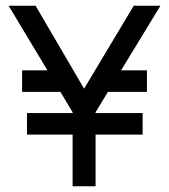

<svg xmlns="http://www.w3.org/2000/svg" viewBox="-20 -649 589 669"><path d="M10 -629H104L273 -340L446 -629H539L313 -258V0H233V-258ZM57 -329V-404H174L274 -332L358 -404H492V-329ZM74 -180V-255H477V-180Z"/></svg>

Font: Karmilla
Style: Bold
Weight: 700
Designer: Jonathan Pinhorn
Version: Version 1.000